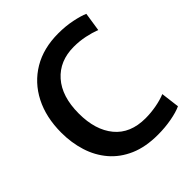

<svg xmlns="http://www.w3.org/2000/svg" viewBox="-206 -872 1015 1015"><g transform="rotate(-45 302.0 -364.0)"><path d="M389 12Q297 12 230.5 -17Q164 -46 120.5 -97Q77 -148 56 -215Q35 -282 35 -357Q35 -472 79 -558Q123 -644 203.5 -692Q284 -740 395 -740Q450 -740 498 -730Q546 -720 573 -708L557 -603Q526 -615 486 -623.5Q446 -632 403 -632Q297 -632 234.5 -561.5Q172 -491 172 -363Q172 -240 231.5 -168Q291 -96 404 -96Q444 -96 485 -103.5Q526 -111 557 -124L570 -20Q540 -6 491 3Q442 12 389 12Z"/></g></svg>

Font: Murecho Medium
Style: Regular
Weight: 500
Designer: Neil Summerour
Foundry: Positype
Version: Version 1.010; ttfautohint (v1.8.3)